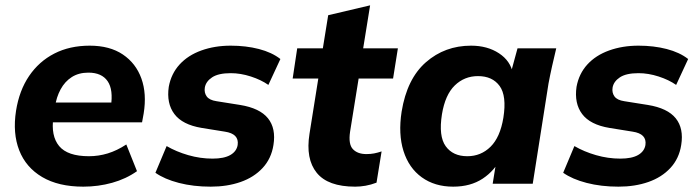

<svg xmlns="http://www.w3.org/2000/svg" viewBox="-20 -688 2621 719"><path d="M292 11Q199 11 138 -25Q77 -61 52 -125Q27 -189 40 -273Q52 -349 89 -403.5Q126 -458 183.5 -487.5Q241 -517 316 -517Q391 -517 440 -484Q489 -451 509.5 -394Q530 -337 518 -263L512 -230H158L169 -304H415L395 -288Q405 -352 383 -384Q361 -416 311 -416Q275 -416 249 -399.5Q223 -383 207 -353.5Q191 -324 186 -288L180 -249Q170 -179 201.5 -141Q233 -103 313 -103Q349 -103 383.5 -113.5Q418 -124 453 -147L493 -47Q452 -18 400 -3.5Q348 11 292 11Z M769 11Q704 11 650 -3Q596 -17 562 -41L604 -141Q640 -120 685 -107Q730 -94 776 -94Q819 -94 842.5 -107.5Q866 -121 870 -145Q873 -166 861 -178.5Q849 -191 822 -195L735 -209Q663 -221 633 -261Q603 -301 612 -363Q621 -412 652.5 -446.5Q684 -481 734 -499Q784 -517 844 -517Q901 -517 949.5 -504.5Q998 -492 1030 -467L985 -370Q958 -389 919.5 -401.5Q881 -414 844 -414Q798 -414 774.5 -398.5Q751 -383 747 -360Q744 -341 754 -327Q764 -313 791 -309L879 -295Q953 -283 983.5 -245Q1014 -207 1004 -145Q996 -94 963.5 -59Q931 -24 881 -6.5Q831 11 769 11Z M1310 11Q1208 11 1166 -41Q1124 -93 1139 -187L1172 -394H1076L1093 -507H1189L1209 -631L1366 -668L1340 -507H1470L1452 -394H1323L1291 -195Q1284 -148 1301.5 -129.5Q1319 -111 1352 -111Q1368 -111 1381 -113.5Q1394 -116 1409 -121L1390 -4Q1369 4 1349 7.5Q1329 11 1310 11Z M1677 11Q1608 11 1559.5 -24Q1511 -59 1491 -122.5Q1471 -186 1484 -270Q1504 -393 1575 -455Q1646 -517 1744 -517Q1805 -517 1848.5 -488.5Q1892 -460 1901 -412L1891 -408L1918 -507H2063Q2055 -474 2047.5 -440.5Q2040 -407 2034 -375L1975 0H1825L1841 -99H1857Q1833 -49 1787.5 -19Q1742 11 1677 11ZM1730 -103Q1781 -103 1817 -138.5Q1853 -174 1865 -247Q1878 -329 1851 -366Q1824 -403 1770 -403Q1719 -403 1683 -368Q1647 -333 1635 -260Q1622 -178 1649 -140.5Q1676 -103 1730 -103Z M2296 11Q2231 11 2177 -3Q2123 -17 2089 -41L2131 -141Q2167 -120 2212 -107Q2257 -94 2303 -94Q2346 -94 2369.5 -107.5Q2393 -121 2397 -145Q2400 -166 2388 -178.5Q2376 -191 2349 -195L2262 -209Q2190 -221 2160 -261Q2130 -301 2139 -363Q2148 -412 2179.5 -446.5Q2211 -481 2261 -499Q2311 -517 2371 -517Q2428 -517 2476.5 -504.5Q2525 -492 2557 -467L2512 -370Q2485 -389 2446.5 -401.5Q2408 -414 2371 -414Q2325 -414 2301.5 -398.5Q2278 -383 2274 -360Q2271 -341 2281 -327Q2291 -313 2318 -309L2406 -295Q2480 -283 2510.5 -245Q2541 -207 2531 -145Q2523 -94 2490.5 -59Q2458 -24 2408 -6.5Q2358 11 2296 11Z"/></svg>

Font: Mulish ExtraLight ExtraBold
Style: Italic
Weight: 800
Italic angle: -9°
Version: Version 3.603